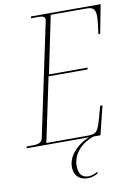

<svg xmlns="http://www.w3.org/2000/svg" viewBox="-114 -777 743 1062"><g transform="rotate(-10 257.0 -246.0)"><path d="M-14 0H336C287 19 215 71 215 146C215 189 240 222 292 222C310 222 324 218 347 207L350 195C334 205 315 212 296 212C270 212 242 198 242 146C242 75 293 24 362 0H401L441 -161H428L411 -100C389 -18 380 -10 326 -10H99L175 -371H394L396 -381H179L246 -704H449C483 -704 497 -691 497 -652C497 -629 493 -598 487 -553H497L528 -714H137L135 -704H181C204 -704 214 -697 214 -685C214 -680 213 -675 211 -667L79 -43C75 -22 64 -10 22 -10H-11Z"/></g></svg>

Font: Noto Serif Display Condensed Thin
Style: Italic
Weight: 100
Width: 3
Italic angle: -12°
Designer: Monotype Design Team
Foundry: Monotype Imaging Inc.
Version: Version 2.009